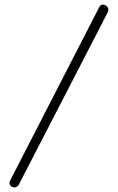

<svg xmlns="http://www.w3.org/2000/svg" viewBox="-20 -788 511 831"><path d="M42 23Q34 23 27.5 17.5Q21 12 21 4Q21 -3 24 -7L410 -758Q415 -768 426 -768Q434 -768 441.5 -761.5Q449 -755 449 -746Q449 -740 446 -734L62 10Q59 17 53.5 20Q48 23 42 23Z"/></svg>

Font: Dosis ExtraLight Light
Style: Regular
Weight: 300
Version: Version 3.001; ttfautohint (v1.8.2)